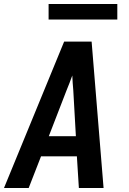

<svg xmlns="http://www.w3.org/2000/svg" viewBox="-26 -944 646 964"><path d="M-6 0 296 -735H434L494 0H370L360 -159H180L118 0ZM355 -260 342 -490Q340 -509 339 -527.5Q338 -546 337 -565Q330 -546 323 -527.5Q316 -509 308 -490L219 -260ZM218 -846V-924H563V-846Z"/></svg>

Font: Iosevka Aile
Style: Bold Italic
Weight: 700
Italic angle: -9°
Designer: Belleve Invis
Foundry: Belleve Invis
Version: Version 28.0.1; ttfautohint (v1.8.4)